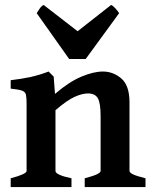

<svg xmlns="http://www.w3.org/2000/svg" viewBox="-20 -759 621 779"><path d="M23.4 0V-35.6Q87.9 -52.7 87.9 -65.4V-336.4Q87.9 -361.8 85.4 -374Q83 -386.2 69.8 -391.1Q56.6 -396 23.4 -399.4V-433.6Q69.8 -439 105.7 -447Q141.6 -455.1 177.2 -468.8L197.8 -448.2L203.1 -377.9Q259.8 -426.8 309.6 -447.8Q359.4 -468.8 397.5 -468.8Q439.5 -468.8 472.4 -440.4Q505.4 -412.1 505.4 -343.8V-65.4Q505.4 -59.1 518.6 -52.2Q531.7 -45.4 570.3 -35.6V0H323.7V-35.6Q358.9 -44.9 373.5 -52Q388.2 -59.1 388.2 -65.4V-287.1Q388.2 -340.8 377 -360.4Q365.7 -379.9 336.9 -379.9Q313.5 -379.9 283 -366.2Q252.4 -352.5 205.1 -312V-65.4Q205.1 -49.3 270 -35.6V0ZM260.7 -519.5 128.9 -705.6Q134.8 -715.3 141.8 -725.3Q148.9 -735.4 157.2 -738.8L294.9 -632.3L430.7 -738.8Q439 -735.4 448 -725.3Q457 -715.3 463.4 -705.6L327.6 -519.5Z"/></svg>

Font: David Libre
Style: Bold
Weight: 700
Designer: Ismar David, J. Victor Gaultney, Annie Olsen and Meir Sadan
Foundry: Monotype Imaging Inc. & SIL International
Version: Version 1.100; ttfautohint (v1.8.4.7-5d5b)